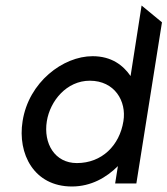

<svg xmlns="http://www.w3.org/2000/svg" viewBox="-20 -666 608 697"><path d="M62 -226C43 -108 103 11 241 11C311 11 367 -22 408 -63L398 0H475L568 -585L494 -646L454 -390C427 -429 385 -462 316 -462C209 -462 84 -368 62 -226ZM150 -226C162 -300 222 -373 306 -373C396 -373 440 -299 428 -226C414 -138 350 -74 259 -74C179 -74 137 -145 150 -226Z"/></svg>

Font: Charger Sport
Style: SeBdObl
Weight: 600
Designer: Jasper
Foundry: Cannot Into Space Fonts
Version: Version 1.1